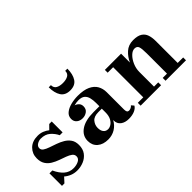

<svg xmlns="http://www.w3.org/2000/svg" viewBox="-38 -1222 1746 1746"><g transform="rotate(-45 835.0 -349.5)"><path d="M69.5 10H38V-151H75Q101.5 -92.5 138.5 -60.5Q175.5 -28.5 226 -28.5Q264 -28.5 293 -43.2Q322 -58 322 -86.5Q322 -110 302.5 -124.8Q283 -139.5 252.2 -150.8Q221.5 -162 187 -174.2Q152.5 -186.5 121.8 -204.8Q91 -223 71.8 -252.8Q52.5 -282.5 52.5 -329Q52.5 -388 92.8 -428.5Q133 -469 204 -469Q237 -469 264.5 -458Q292 -447 314 -429.5L354 -470H386V-330H349.5Q331 -369 296.5 -399.8Q262 -430.5 205 -430.5Q180 -430.5 157 -416Q134 -401.5 134 -377.5Q134 -356 154 -342.5Q174 -329 205.5 -318.2Q237 -307.5 272.5 -295Q308 -282.5 339.5 -264Q371 -245.5 391 -216.8Q411 -188 411 -143.5Q411 -91.5 385.8 -57.5Q360.5 -23.5 320.5 -6.8Q280.5 10 236 10Q199.5 10 168.2 -2.5Q137 -15 112 -36.5Z M614.5 -709Q614.5 -674 640 -659.5Q665.5 -645 706 -645Q746.5 -645 772.5 -659.5Q798.5 -674 798.5 -709H826.5Q826.5 -637 798.2 -593.5Q770 -550 706 -550Q642.5 -550 614.5 -593.5Q586.5 -637 586.5 -709ZM716 -261.5H790.5V-304.5Q790.5 -340.5 783.2 -370Q776 -399.5 755.5 -417.2Q735 -435 694.5 -435Q682 -435 666.8 -433Q651.5 -431 637 -426.5Q659 -420 673.8 -404Q688.5 -388 688.5 -363Q688.5 -327.5 663.2 -309.2Q638 -291 606.5 -291Q572 -291 549.5 -309.8Q527 -328.5 527 -361Q527 -398.5 555.5 -422Q584 -445.5 628 -456.8Q672 -468 717.5 -468Q793.5 -468 839.8 -446.5Q886 -425 907 -388.2Q928 -351.5 928 -304.5V-82Q928 -65 933 -53.8Q938 -42.5 956 -42.5Q966 -42.5 978.8 -48.5Q991.5 -54.5 999 -65L1020 -40.5Q1006.5 -17 975 -3.5Q943.5 10 900 10Q851.5 10 821 -13Q790.5 -36 790.5 -80V-84.5Q767.5 -40.5 726.5 -15.2Q685.5 10 634.5 10Q569.5 10 530.8 -23.2Q492 -56.5 492 -113.5Q492 -180.5 550.8 -221Q609.5 -261.5 716 -261.5ZM700 -57.5Q719.5 -57.5 740.5 -70.8Q761.5 -84 776 -112Q790.5 -140 790.5 -183V-230.5H746Q689 -230.5 664.5 -200.2Q640 -170 640 -133Q640 -97.5 655.8 -77.5Q671.5 -57.5 700 -57.5Z M1059.5 -36.5H1130V-424H1059.5V-460H1268V-346Q1289.5 -395.5 1330.2 -432.8Q1371 -470 1432.5 -470Q1489.5 -470 1519.8 -450.5Q1550 -431 1561.2 -397.2Q1572.5 -363.5 1572.5 -320V-36.5H1643V0H1380V-36.5H1435V-296.5Q1435 -359.5 1426 -383.2Q1417 -407 1386.5 -407Q1359.5 -407 1332.2 -380.5Q1305 -354 1286.5 -312.2Q1268 -270.5 1268 -224V-36.5H1322.5V0H1059.5Z"/></g></svg>

Font: Bodoni* 06pt
Style: Bold
Weight: 700
Version: Version 2.3